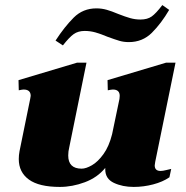

<svg xmlns="http://www.w3.org/2000/svg" viewBox="-20 -727 733 757"><path d="M228 -548 199 -567Q234 -621 270.5 -657.5Q307 -694 360 -694Q381 -694 400.5 -688.5Q420 -683 446 -672Q474 -661 493.5 -655.5Q513 -650 534 -650Q561 -650 578 -662Q595 -674 620 -707L647 -688Q616 -635 579 -598Q542 -561 488 -561Q468 -561 451 -566Q434 -571 404 -582Q378 -593 357 -599Q336 -605 314 -605Q288 -605 270.5 -592.5Q253 -580 228 -548ZM613 -53Q622 -53 635.5 -56.5Q649 -60 655 -61L648 -28Q622 -10 584 0Q546 10 507 10Q463 10 429 -6Q395 -22 395 -59V-65Q364 -27 314.5 -8.5Q265 10 216 10Q134 10 94 -19Q54 -48 54 -100Q54 -115 57 -131L99 -337L101 -349Q101 -374 73 -374Q68 -374 54 -371L53 -411L284 -480H321L253 -146Q249 -130 249 -114Q249 -62 302 -62Q319 -62 342.5 -75.5Q366 -89 388 -119.5Q410 -150 422 -198L451 -337Q452 -342 452 -349Q452 -374 425 -374Q420 -374 405 -371L404 -411L635 -480H672L592 -89Q590 -79 590 -75Q590 -53 613 -53Z"/></svg>

Font: Taviraj Black
Style: Italic
Weight: 900
Italic angle: -12°
Designer: Katatrad Team
Foundry: CadsonDemak
Version: Version 1.001